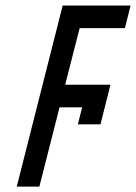

<svg xmlns="http://www.w3.org/2000/svg" viewBox="-20 -687 501 707"><path d="M282.5 -291.7H199.2L125 0H41.7L210.8 -666.7H460.8L440 -583.3H273.3L220 -375H386.7L350 -229.2H266.7Z"/></svg>

Font: Yulong
Style: Italic
Weight: 400
Italic angle: -14.25°
Designer: GGBotNet
Foundry: f0n7.com
Version: 1.00